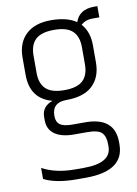

<svg xmlns="http://www.w3.org/2000/svg" viewBox="-85 -655 613 860"><g transform="rotate(-10 222.0 -225.0)"><path d="M419 -548H386Q356 -548 335 -529Q369 -492 369 -430V-352Q369 -285 329 -247Q289 -209 209 -209Q144 -209 144 -148Q144 -121 160.5 -108.5Q177 -96 216 -96H275Q409 -96 409 18V28Q409 149 235 149H194Q99 149 45 121V71Q106 104 194 104H234Q359 104 359 29V18Q359 -17 342.5 -34Q326 -51 276 -51H216Q160 -51 129 -73Q98 -95 98 -136V-152Q98 -177 112 -193.5Q126 -210 148 -216Q49 -242 49 -352V-430Q49 -497 89 -535Q129 -573 202.5 -573Q276 -573 318 -544Q336 -599 404 -599H419ZM319 -352V-430Q319 -479 293 -503.5Q267 -528 209 -528Q151 -528 125 -503.5Q99 -479 99 -430V-352Q99 -303 125 -278.5Q151 -254 209 -254Q267 -254 293 -278.5Q319 -303 319 -352Z"/></g></svg>

Font: Khand Light
Style: Regular
Weight: 300
Designer: Devanagari: Sanchit Sawaria, Jyotish Sonowal; Latin: Satya Rajpurohit
Foundry: Indian Type Foundry
Version: Version 1.101;PS 1.0;hotconv 1.0.78;makeotf.lib2.5.61930; tt